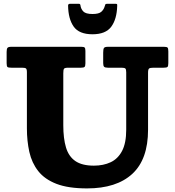

<svg xmlns="http://www.w3.org/2000/svg" viewBox="-20 -1004 950 1042"><path d="M482 -818Q553.5 -818 583.8 -859Q614 -900 616 -971.5Q616.5 -979 615.2 -981.2Q614 -983.5 606 -983.5H562Q553 -983.5 551.8 -979.8Q550.5 -976 548 -969Q543.5 -952.5 530 -940.2Q516.5 -928 482 -928Q445.5 -928 432.2 -941.8Q419 -955.5 416.5 -975.5Q415.5 -983.5 407.5 -983.5H361Q349.5 -983.5 349.5 -974Q350.5 -901 380 -859.5Q409.5 -818 482 -818ZM639.5 -636.5Q655.5 -636.5 660.2 -632.2Q665 -628 665 -611.5V-300Q665 -227.5 642.5 -184.8Q620 -142 580.5 -123.5Q541 -105 489.5 -105Q425.5 -105 389.2 -129.8Q353 -154.5 338.2 -203.5Q323.5 -252.5 323.5 -324.5V-606.5Q323.5 -625.5 327.5 -631Q331.5 -636.5 350.5 -636.5H419Q434.5 -636.5 439 -641Q443.5 -645.5 443.5 -660.5V-727.5Q443.5 -741.5 439.5 -745.8Q435.5 -750 422 -750H41Q25.5 -750 20.8 -744.5Q16 -739 16 -722.5V-661Q16 -644 20.8 -640.2Q25.5 -636.5 42.5 -636.5H99.5Q115 -636.5 120.5 -632.8Q126 -629 126 -612.5V-307.5Q126 -239 139.2 -179.5Q152.5 -120 187.5 -75.5Q222.5 -31 286.5 -6.2Q350.5 18.5 452.5 18.5Q612 18.5 697.8 -60.2Q783.5 -139 783.5 -300V-609Q783.5 -627.5 789 -632Q794.5 -636.5 812.5 -636.5H867Q884.5 -636.5 889 -640.8Q893.5 -645 893.5 -661.5V-725Q893.5 -741 889.5 -745.5Q885.5 -750 870 -750H566Q548 -750 544 -743.2Q540 -736.5 540 -718V-661.5Q540 -646.5 545.2 -641.5Q550.5 -636.5 566 -636.5Z"/></svg>

Font: Besley ExtraBold
Style: Regular
Weight: 800
Designer: Owen Earl
Foundry: indestructible type*
Version: Version 2.001